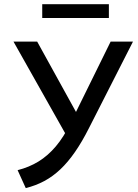

<svg xmlns="http://www.w3.org/2000/svg" viewBox="-20 -902 670 932"><path d="M105 11 65.5 -76Q121 -90 166.8 -118Q212.5 -146 251 -191.5Q289.5 -237 321.5 -303L517 -700H625.5L412 -280.5Q378.5 -214 344.2 -164.5Q310 -115 273.2 -80.2Q236.5 -45.5 195 -23.2Q153.5 -1 105 11ZM311 -229 45.5 -700H160.5L373.5 -314ZM185 -814.5V-881.5H508.5V-814.5Z"/></svg>

Font: Geologica Cursive Light
Style: Regular
Weight: 300
Designer: Sindre Bremnes, Frode Helland
Foundry: Monokrom Skriftforlag AS
Version: Version 1.010;gftools[0.9.28]